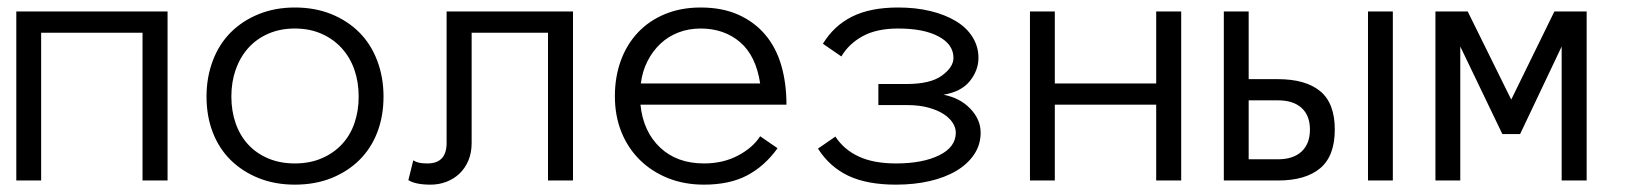

<svg xmlns="http://www.w3.org/2000/svg" viewBox="-20 -486 4407 517"><path d="M431.2 0H363.8V-397.9H90.8V0H23.9V-455.1H431.2Z M1012.7 -226.1Q1012.7 -172.9 995.8 -129.4Q979 -85.9 947.5 -54.9Q916 -23.9 872.1 -6.3Q828.1 11.2 773.9 11.2Q720.7 11.2 676.8 -6.3Q632.8 -23.9 601.3 -54.9Q569.8 -85.9 553 -129.4Q536.1 -172.9 536.1 -226.1Q536.1 -277.8 553 -322.5Q569.8 -367.2 601.3 -398.7Q632.8 -430.2 676.8 -448Q720.7 -465.8 773.9 -465.8Q828.1 -465.8 872.1 -448Q916 -430.2 947.5 -398.7Q979 -367.2 995.8 -322.5Q1012.7 -277.8 1012.7 -226.1ZM945.8 -226.1Q945.8 -265.1 934.3 -298.1Q922.9 -331.1 900.4 -356Q877.9 -380.9 845.9 -395Q814 -409.2 773.9 -409.2Q733.9 -409.2 701.9 -395Q669.9 -380.9 647.9 -356Q626 -331.1 614.5 -298.1Q603 -265.1 603 -226.1Q603 -187 614.5 -154.1Q626 -121.1 647.9 -97.2Q669.9 -73.2 701.9 -59.6Q733.9 -45.9 773.9 -45.9Q814 -45.9 845.9 -59.6Q877.9 -73.2 900.4 -97.2Q922.9 -121.1 934.3 -154.1Q945.8 -187 945.8 -226.1Z M1522.9 -455.1V0H1455.6V-397.9H1250V-101.1Q1250 -74.2 1241 -53.2Q1231.9 -32.2 1216.8 -18.1Q1201.7 -3.9 1181.6 3.7Q1161.6 11.2 1139.6 11.2Q1098.6 11.2 1079.6 -1L1092.8 -54.2Q1099.6 -49.8 1108.2 -47.9Q1116.7 -45.9 1130.9 -45.9Q1182.6 -45.9 1182.6 -101.1V-455.1Z M1704.6 -204.1Q1711.9 -131.8 1757.3 -88.9Q1802.7 -45.9 1875.5 -45.9Q1926.8 -45.9 1966.8 -66.9Q2006.8 -87.9 2026.9 -119.1L2073.7 -86.9Q2039.6 -39.1 1992.2 -13.9Q1944.8 11.2 1875.5 11.2Q1822.8 11.2 1778.8 -6.3Q1734.9 -23.9 1702.9 -55.4Q1670.9 -86.9 1653.3 -130.4Q1635.7 -173.8 1635.7 -227.1Q1635.7 -278.8 1651.6 -322.5Q1667.5 -366.2 1697.5 -398.2Q1727.5 -430.2 1770.5 -448Q1813.5 -465.8 1866.7 -465.8Q1924.8 -465.8 1968.3 -446.3Q2011.7 -426.8 2040.8 -392.3Q2069.8 -357.9 2083.7 -310.1Q2097.7 -262.2 2097.7 -204.1ZM2026.9 -261.2Q2015.6 -335.9 1972.7 -372.6Q1929.7 -409.2 1866.7 -409.2Q1834.5 -409.2 1807.1 -398.7Q1779.8 -388.2 1758.8 -368.7Q1737.8 -349.1 1723.6 -321.5Q1709.5 -293.9 1705.6 -261.2Z M2614.7 -330.1Q2614.7 -296.9 2591.6 -267.8Q2568.4 -238.8 2520.5 -231Q2565.4 -222.2 2593 -193.1Q2620.6 -164.1 2620.6 -128.9Q2620.6 -96.2 2603 -70.1Q2585.4 -43.9 2554.9 -25.9Q2524.4 -7.8 2482.9 1.7Q2441.4 11.2 2392.6 11.2Q2314.5 11.2 2263.9 -12.9Q2213.4 -37.1 2182.6 -85.9L2229.5 -118.2Q2252.4 -83 2292.5 -64.5Q2332.5 -45.9 2392.6 -45.9Q2464.4 -45.9 2509 -67.9Q2553.7 -89.8 2553.7 -128.9Q2553.7 -142.1 2545.2 -155.5Q2536.6 -168.9 2520 -179.4Q2503.4 -189.9 2479 -196.5Q2454.6 -203.1 2421.4 -203.1H2345.2V-259.8H2421.4Q2485.4 -259.8 2516.4 -282.5Q2547.4 -305.2 2547.4 -330.1Q2547.4 -366.2 2507.6 -387.7Q2467.8 -409.2 2398.4 -409.2Q2340.8 -409.2 2303.2 -388.7Q2265.6 -368.2 2245.6 -334L2195.8 -368.2Q2225.6 -417 2274.7 -441.4Q2323.7 -465.8 2398.4 -465.8Q2445.8 -465.8 2485.1 -456.3Q2524.4 -446.8 2553.5 -429.4Q2582.5 -412.1 2598.6 -386.5Q2614.7 -360.8 2614.7 -330.1Z M3160.6 0H3093.3V-204.1H2820.3V0H2753.4V-455.1H2820.3V-261.2H3093.3V-455.1H3160.6Z M3663.6 -455.1H3730.5V0H3663.6ZM3342.3 -272.9H3420.4Q3495.6 -272.9 3534.9 -240.5Q3574.2 -208 3574.2 -137.2Q3574.2 -65.9 3534.9 -33Q3495.6 0 3421.4 0H3275.4V-455.1H3342.3ZM3507.3 -137.2Q3507.3 -174.8 3484.9 -195.3Q3462.4 -215.8 3421.4 -215.8H3342.3V-57.1H3421.4Q3462.4 -57.1 3484.9 -78.1Q3507.3 -99.1 3507.3 -137.2Z M4252.4 0H4185.1V-360.8L4073.2 -125H4025.4L3912.1 -360.8V0H3845.2V-455.1H3932.1L4049.3 -217.8L4165.5 -455.1H4252.4Z"/></svg>

Font: Anonymous Pro
Style: Regular
Weight: 400
Monospace: yes
Designer: Mark Simonson
Version: Version 1.002